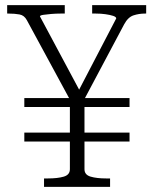

<svg xmlns="http://www.w3.org/2000/svg" viewBox="-20 -730 600 750"><path d="M75 -347H486V-312H75ZM75 -212H486V-177H75ZM253 -353H310V-69Q310 -47 334 -40Q358 -33 394 -33H410V0H152V-33H168Q205 -33 229 -40Q253 -47 253 -69ZM296 -317H266L85 -651Q75 -670 56.5 -673.5Q38 -677 13 -677H8V-710H233V-677H216Q199 -677 180.5 -675.5Q162 -674 149 -672Q136 -670 136 -666L304 -352L271 -345L434 -658Q434 -664 422 -668Q410 -672 392 -674.5Q374 -677 355 -677H340V-710H551V-677H546Q523 -677 501.5 -670Q480 -663 465 -635Z"/></svg>

Font: Roboto Serif 36pt ExtraLight
Style: Regular
Weight: 250
Designer: Greg Gazdowicz
Foundry: Commercial Type
Version: Version 1.008